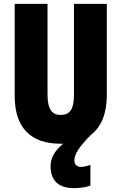

<svg xmlns="http://www.w3.org/2000/svg" viewBox="-20 -734 628 994"><path d="M365 97C365 65 388 27 452 -37C505 -78 533 -147 533 -242V-714H363V-247C363 -167 342 -139 294 -139C249 -139 226 -168 226 -246V-714H56V-238C56 -72 140 10 292 10C297 10 302 10 307 10C260 49 242 85 242 127C242 196 278 240 363 240C389 240 424 236 448 227V119C438 125 412 130 399 130C380 130 365 119 365 97Z"/></svg>

Font: Noto Sans Lao ExtraCondensed Black
Style: Regular
Weight: 900
Width: 2
Designer: Monotype Design Team
Foundry: Monotype Imaging Inc.
Version: Version 2.003